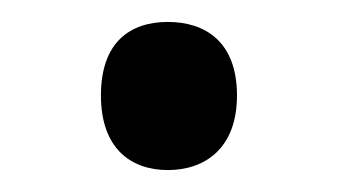

<svg xmlns="http://www.w3.org/2000/svg" viewBox="-20 -141 308 175"><path d="M72 -54C72 -6 99 14 133 14C167 14 196 -6 196 -54C196 -103 167 -121 133 -121C99 -121 72 -103 72 -54Z"/></svg>

Font: Noto Sans Runic
Style: Regular
Weight: 400
Designer: Monotype Design Team
Foundry: Monotype Imaging Inc.
Version: Version 2.002